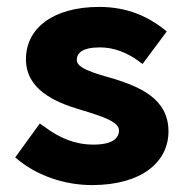

<svg xmlns="http://www.w3.org/2000/svg" viewBox="-20 -523 531 555"><path d="M35 -59C86 -18 162 12 246 12C391 12 467 -56 467 -143C467 -239 382 -272 310 -295C242 -314 202 -327 202 -350C202 -369 217 -386 269 -386C309 -386 347 -371 380 -347L392 -338L462 -432L451 -441C409 -473 351 -503 267 -503C133 -503 55 -441 55 -352C55 -265 137 -228 212 -206C278 -186 324 -171 324 -146C324 -124 306 -105 250 -105C197 -105 152 -124 108 -157L95 -166L24 -68Z"/></svg>

Font: Falling Sky
Style: Bd+
Weight: 400
Designer: Paul D. Hunt
Foundry: Adobe Systems Incorporated
Version: Version 1.02